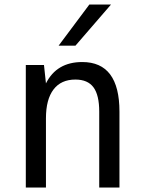

<svg xmlns="http://www.w3.org/2000/svg" viewBox="-20 -837 642 857"><path d="M378.9 -816.9H475.6L316.9 -633.3H241.7ZM95.2 -546.9H176.3L185.1 -464.8Q232.9 -560.1 347.2 -560.1Q513.2 -560.1 513.2 -338.9V0H422.9V-338.9Q422.9 -412.6 397.2 -447.3Q371.6 -481.9 316.4 -481.9Q252.4 -481.9 218.8 -437.5Q185.1 -393.1 185.1 -309.1V0H95.2Z"/></svg>

Font: Vazir Code Hack
Style: Code-Hack
Weight: 400
Foundry: DejaVu fonts team - Redesigned by Saber Rastikerdar
Version: Version 1.1.2